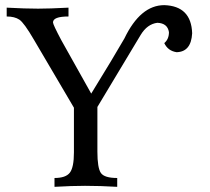

<svg xmlns="http://www.w3.org/2000/svg" viewBox="-20 -723 812 743"><path d="M433.6 0Q367.7 -3.9 309.1 -3.9Q258.3 -3.9 190.9 0V-34.2Q234.4 -34.2 250.2 -54.7Q266.1 -75.2 266.1 -133.3V-306.2L111.3 -569.3Q73.2 -634.8 54.9 -647Q36.6 -659.2 5.9 -659.2V-693.4Q77.6 -689.5 127.4 -689.5Q171.4 -689.5 245.1 -693.4V-659.2Q185.1 -659.2 185.1 -636.2Q185.1 -627.9 217.3 -567.4L333 -360.8Q421.4 -504.4 461.4 -574.2Q523.4 -703.1 615.7 -703.1Q720.2 -699.7 723.6 -594.2Q719.7 -522.5 663.6 -521Q629.9 -525.9 615.7 -556.2Q633.8 -571.3 633.8 -598.6Q628.4 -633.3 588.9 -634.8Q549.8 -629.9 524.4 -587.9L356.9 -309.1V-136.2Q356.9 -73.2 370.4 -53.7Q383.8 -34.2 433.6 -34.2Z"/></svg>

Font: Almanac
Style: Regular
Weight: 400
Designer: Eden's Almanac
Version: Version 3.501;March 28, 2021;FontCreator 13.0.0.2683 64-bit